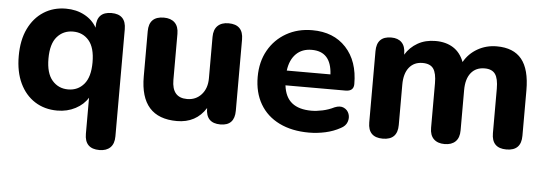

<svg xmlns="http://www.w3.org/2000/svg" viewBox="-47 -636 2727 959"><g transform="rotate(5 1317.0 -156.5)"><path d="M294 -100Q343 -100 373.5 -136Q404 -172 404 -245Q404 -319 373.5 -354.5Q343 -390 294 -390Q245 -390 214 -354.5Q183 -319 183 -245Q183 -172 214 -136Q245 -100 294 -100ZM476 188Q402 188 402 113V-68Q381 -33 340 -11.5Q299 10 249 10Q185 10 136.5 -21Q88 -52 61 -109Q34 -166 34 -245Q34 -325 61.5 -382Q89 -439 137.5 -470Q186 -501 249 -501Q301 -501 342 -479Q383 -457 404 -419V-424Q404 -499 477 -499Q550 -499 550 -424V113Q550 150 530.5 169Q511 188 476 188Z M849 10Q665 10 665 -197V-424Q665 -499 740 -499Q775 -499 794.5 -480Q814 -461 814 -424V-193Q814 -104 890 -104Q934 -104 962 -135Q990 -166 990 -217V-424Q990 -461 1009.5 -480Q1029 -499 1064 -499Q1138 -499 1138 -424V-67Q1138 8 1067 8Q994 8 994 -67V-68Q945 10 849 10Z M1511 10Q1425 10 1362 -21Q1299 -52 1265.5 -109.5Q1232 -167 1232 -245Q1232 -321 1264.5 -378.5Q1297 -436 1354 -468.5Q1411 -501 1484 -501Q1591 -501 1653.5 -433.5Q1716 -366 1716 -251Q1716 -215 1675 -215H1374Q1381 -156 1416 -128Q1451 -100 1514 -100Q1539 -100 1569.5 -106.5Q1600 -113 1628 -127Q1655 -138 1674 -129Q1693 -120 1700 -100.5Q1707 -81 1699.5 -60Q1692 -39 1668 -27Q1634 -8 1593 1Q1552 10 1511 10ZM1374 -289H1593Q1587 -403 1490 -403Q1441 -403 1411 -373Q1381 -343 1374 -289Z M1881 8Q1807 8 1807 -67V-424Q1807 -499 1880 -499Q1914 -499 1932.5 -480Q1951 -461 1951 -424V-419Q1974 -457 2012.5 -479Q2051 -501 2102 -501Q2154 -501 2190.5 -478Q2227 -455 2245 -408Q2269 -451 2312.5 -476Q2356 -501 2409 -501Q2493 -501 2534 -450.5Q2575 -400 2575 -295V-67Q2575 8 2501 8Q2427 8 2427 -67V-290Q2427 -341 2411 -363.5Q2395 -386 2358 -386Q2314 -386 2289.5 -355.5Q2265 -325 2265 -269V-67Q2265 -30 2245.5 -11Q2226 8 2191 8Q2156 8 2136.5 -11Q2117 -30 2117 -67V-290Q2117 -341 2101 -363.5Q2085 -386 2047 -386Q2004 -386 1979.5 -355.5Q1955 -325 1955 -269V-67Q1955 8 1881 8Z"/></g></svg>

Font: Chiron GoRound TC
Style: Bold
Weight: 700
Designer: Ryoko NISHIZUKA 西塚涼子 (kana, bopomofo & ideographs); Paul D. Hunt (Latin, Greek & Cyrillic); Sandoll Communications 산돌커뮤니
Foundry: Adobe
Version: Version 1.000;hotconv 1.1.1;makeotfexe 2.6.0